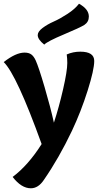

<svg xmlns="http://www.w3.org/2000/svg" viewBox="-20 -763 547 1033"><path d="M412 -485Q487 -485 487 -435Q487 -388 451.5 -275.5Q416 -163 367 -59Q297 88 216 205Q186 250 146 250Q95 250 48 189Q132 126 204 12Q69 -362 0 -429Q65 -480 112 -480Q135 -480 148.5 -470Q162 -460 172 -438Q188 -403 220 -294Q252 -185 270 -103Q297 -185 319.5 -283Q342 -381 342 -424Q342 -448 339 -470Q373 -485 412 -485ZM434 -629Q410 -614 323 -577.5Q236 -541 218 -523Q183 -551 183 -574Q183 -593 209 -612.5Q235 -632 269 -647Q303 -662 343.5 -688.5Q384 -715 405 -743Q458 -714 458 -674Q458 -645 434 -629Z"/></svg>

Font: Overlock
Style: Black
Weight: 900
Designer: Dario Muhafara
Foundry: Dario Manuel Muhafara
Version: Version 1.001